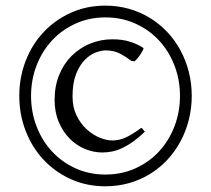

<svg xmlns="http://www.w3.org/2000/svg" viewBox="-20 -650 753 685"><path d="M497.1 -180.2Q475.1 -159.2 455.3 -145Q435.5 -130.9 417 -122.1Q398.4 -113.3 380.6 -109.6Q362.8 -106 345.2 -106Q313.5 -106 283 -118.7Q252.4 -131.3 228.5 -155.5Q204.6 -179.7 189.7 -214.6Q174.8 -249.5 174.8 -293.9Q174.8 -342.8 191.2 -382.8Q207.5 -422.9 235.8 -450.9Q264.2 -479 301.5 -494.4Q338.9 -509.8 380.9 -509.8Q418 -509.8 445.3 -500.7Q472.7 -491.7 491.2 -479Q493.2 -477.5 490 -471.2Q486.8 -464.8 481.7 -457Q476.6 -449.2 470.5 -441.9Q464.4 -434.6 460 -431.2L448.2 -433.1Q430.7 -446.8 408.7 -458.5Q386.7 -470.2 356.9 -470.2Q341.3 -470.2 320.8 -462.4Q300.3 -454.6 282 -435.8Q263.7 -417 251.2 -385.3Q238.8 -353.5 238.8 -306.2Q238.8 -267.1 253.2 -237.8Q267.6 -208.5 289.3 -188.7Q311 -168.9 335.7 -158.9Q360.4 -148.9 380.9 -148.9Q391.6 -148.9 401.9 -150.9Q412.1 -152.8 424.3 -157.7Q436.5 -162.6 450.9 -171.4Q465.3 -180.2 483.9 -193.8Q487.8 -192.4 491.2 -187Q494.6 -181.6 497.1 -180.2ZM622.1 -308.1Q622.1 -365.7 602.3 -416.7Q582.5 -467.8 547.1 -505.9Q511.7 -543.9 462.9 -565.9Q414.1 -587.9 356 -587.9Q298.3 -587.9 249.8 -565.9Q201.2 -543.9 165.8 -505.9Q130.4 -467.8 110.6 -416.7Q90.8 -365.7 90.8 -308.1Q90.8 -250 110.6 -198.7Q130.4 -147.5 165.8 -109.4Q201.2 -71.3 249.8 -49.3Q298.3 -27.3 356 -27.3Q414.1 -27.3 462.9 -49.3Q511.7 -71.3 547.1 -109.4Q582.5 -147.5 602.3 -198.7Q622.1 -250 622.1 -308.1ZM664.1 -308.1Q664.1 -263.7 653.6 -222.4Q643.1 -181.2 623.8 -145.3Q604.5 -109.4 576.9 -79.8Q549.3 -50.3 515.1 -29.3Q481 -8.3 440.7 3.2Q400.4 14.6 356 14.6Q289.1 14.6 232.9 -10.7Q176.8 -36.1 135.7 -79.8Q94.7 -123.5 71.8 -182.4Q48.8 -241.2 48.8 -308.1Q48.8 -374.5 71.8 -433.3Q94.7 -492.2 135.7 -535.6Q176.8 -579.1 232.9 -604.5Q289.1 -629.9 356 -629.9Q400.4 -629.9 440.7 -618.4Q481 -606.9 515.1 -585.9Q549.3 -564.9 576.9 -535.6Q604.5 -506.3 623.8 -470.5Q643.1 -434.6 653.6 -393.6Q664.1 -352.5 664.1 -308.1Z"/></svg>

Font: Gentium Unicode
Style: Regular
Weight: 400
Version: Version 1.009